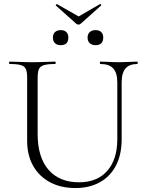

<svg xmlns="http://www.w3.org/2000/svg" viewBox="-20 -936 737 969"><path d="M572 -520Q572 -568 551.5 -590.5Q531 -613 487 -613Q484 -613 484 -619Q484 -625 487 -625Q509 -625 532.5 -623.5Q556 -622 584 -622Q607 -622 630.5 -623.5Q654 -625 673 -625Q675 -625 675 -619Q675 -613 673 -613Q633 -613 613.5 -590.5Q594 -568 594 -520V-234Q594 -155 565 -100Q536 -45 483.5 -16Q431 13 361 13Q287 13 232 -16.5Q177 -46 147 -99.5Q117 -153 117 -225V-544Q117 -573 110.5 -587.5Q104 -602 85 -607.5Q66 -613 28 -613Q26 -613 26 -619Q26 -625 28 -625Q52 -625 81 -623.5Q110 -622 143 -622Q177 -622 206.5 -623.5Q236 -625 258 -625Q261 -625 261 -619Q261 -613 258 -613Q220 -613 201 -607Q182 -601 176 -586Q170 -571 170 -542V-260Q170 -142 225 -79Q280 -16 379 -16Q471 -16 521.5 -74Q572 -132 572 -233ZM365 -816 262 -908Q260 -910 263.5 -913Q267 -916 268 -915L377 -853L484 -915Q487 -917 490 -913.5Q493 -910 490 -908L387 -816Q383 -812 376.5 -812Q370 -812 365 -816ZM287 -708Q268 -708 257.5 -718Q247 -728 247 -747Q247 -764 257.5 -774Q268 -784 287 -784Q305 -784 315 -774Q325 -764 325 -747Q325 -708 287 -708ZM462 -708Q444 -708 433 -718Q422 -728 422 -747Q422 -764 433 -774Q444 -784 462 -784Q481 -784 491 -774Q501 -764 501 -747Q501 -708 462 -708Z"/></svg>

Font: Cormorant Light Light
Style: Regular
Weight: 300
Version: Version 4.000